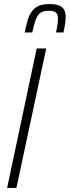

<svg xmlns="http://www.w3.org/2000/svg" viewBox="-20 -927 344 947"><path d="M15 0 161 -688H208L61 0ZM102 -767Q108 -797 115 -822.5Q122 -848 134.5 -867Q147 -886 168 -896.5Q189 -907 223 -907Q255 -907 272.5 -899.5Q290 -892 297 -877.5Q304 -863 304 -843Q304 -828 301 -808.5Q298 -789 293 -767H256Q261 -788 263.5 -805Q266 -822 266 -835Q266 -855 256.5 -864.5Q247 -874 221 -874Q192 -874 177.5 -862Q163 -850 155 -826.5Q147 -803 139 -767Z"/></svg>

Font: Saira Condensed ExtraLight
Style: Italic
Weight: 250
Width: 3
Italic angle: -12°
Designer: Hector Gatti with collaboration of the Omnibus-Type team
Foundry: Omnibus-Type
Version: Version 1.101